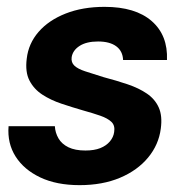

<svg xmlns="http://www.w3.org/2000/svg" viewBox="-20 -528 533 560"><path d="M212 12Q145 12 97.5 -10.5Q50 -33 25.5 -71.5Q1 -110 5 -160H140Q141 -141 150.5 -124.5Q160 -108 179.5 -98.5Q199 -89 229 -89Q255 -89 272.5 -96Q290 -103 300.5 -115.5Q311 -128 313 -143Q316 -162 305 -172.5Q294 -183 272.5 -190.5Q251 -198 222 -206Q191 -215 159.5 -225.5Q128 -236 103.5 -252Q79 -268 66 -293Q53 -318 58 -357Q63 -401 92.5 -435Q122 -469 171.5 -488.5Q221 -508 285 -508Q375 -508 422.5 -466.5Q470 -425 467 -353H339Q338 -379 319 -393Q300 -407 266 -407Q232 -407 212 -394Q192 -381 189 -361Q187 -346 197 -336.5Q207 -327 228.5 -320Q250 -313 282 -303Q320 -293 352.5 -282Q385 -271 408.5 -255Q432 -239 443 -214.5Q454 -190 449 -153Q443 -106 412 -68.5Q381 -31 330 -9.5Q279 12 212 12Z"/></svg>

Font: DM Sans 36pt
Style: Bold Italic
Weight: 700
Italic angle: -10°
Designer: Colophon Foundry, Jonny Pinhorn
Foundry: Colophon Foundry
Version: Version 4.004;gftools[0.9.30]